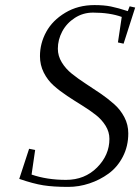

<svg xmlns="http://www.w3.org/2000/svg" viewBox="-20 -732 555 760"><path d="M56.2 -23.9 95.2 -143.1 119.1 -138.2 105 -41Q166 -20 241.2 -20Q315.4 -20 364.3 -69.1Q413.1 -118.2 413.1 -182.1Q413.1 -210 397.9 -234.4Q382.8 -258.8 358.6 -277.6Q334.5 -296.4 305.2 -314.5Q275.9 -332.5 246.3 -352.1Q216.8 -371.6 192.6 -393.1Q168.5 -414.6 153.3 -444.6Q138.2 -474.6 138.2 -509.8Q138.2 -560.5 163.1 -606Q188 -651.4 238.3 -681.6Q288.6 -711.9 354 -711.9Q391.6 -711.9 419.2 -706.3Q446.8 -700.7 485.8 -688L493.2 -707L515.1 -702.1L469.2 -559.1L446.8 -564L461.9 -665Q414.6 -682.1 348.1 -682.1Q308.6 -682.1 276.1 -661.1Q243.7 -640.1 226.3 -607.4Q209 -574.7 209 -539.1Q209 -510.7 224.4 -485.4Q239.7 -460 264.4 -440.2Q289.1 -420.4 318.8 -401.1Q348.6 -381.8 378.2 -361.6Q407.7 -341.3 432.4 -319.3Q457 -297.4 472.4 -267.8Q487.8 -238.3 487.8 -204.1Q487.8 -153.3 466.3 -111.8Q444.8 -70.3 409.9 -44.9Q375 -19.5 333.7 -5.9Q292.5 7.8 250 7.8Q191.4 7.8 151.4 1.5Q111.3 -4.9 56.2 -23.9Z"/></svg>

Font: Dehuti
Style: Italic
Weight: 400
Version: Version 1.2